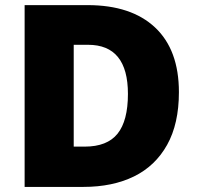

<svg xmlns="http://www.w3.org/2000/svg" viewBox="-20 -734 774 754"><path d="M682.6 -372.1Q682.6 -248 636.2 -165Q589.8 -82 505.9 -41Q421.9 0 307.6 0H76.7V-713.9H323.7Q495.6 -713.9 589.1 -626Q682.6 -538.1 682.6 -372.1ZM482.4 -365.2Q482.4 -558.1 325.7 -558.1H269.5V-158.2H312.5Q400.9 -158.2 441.7 -209Q482.4 -259.8 482.4 -365.2Z"/></svg>

Font: Nokora Black
Style: Regular
Weight: 900
Designer: Danh Hong
Version: Version 8.000; ttfautohint (v1.8.3)